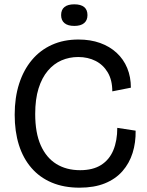

<svg xmlns="http://www.w3.org/2000/svg" viewBox="-20 -856 682 889"><path d="M348 13Q276 13 220 -10.5Q164 -34 125.5 -78.5Q87 -123 67.5 -185Q48 -247 48 -325Q48 -404 68.5 -468Q89 -532 127.5 -578Q166 -624 220.5 -648.5Q275 -673 343 -673Q399 -673 443.5 -657Q488 -641 520 -611.5Q552 -582 569 -541Q586 -500 586 -450L500 -433Q500 -485 479 -520.5Q458 -556 422.5 -574Q387 -592 342 -592Q301 -592 265 -576.5Q229 -561 201.5 -528.5Q174 -496 158.5 -446.5Q143 -397 143 -328Q143 -241 168.5 -183.5Q194 -126 240.5 -97Q287 -68 351 -68Q410 -68 448 -92Q486 -116 504.5 -160Q523 -204 523 -264L608 -251Q609 -196 594 -148Q579 -100 547 -63.5Q515 -27 465.5 -7Q416 13 348 13ZM324 -736Q294 -736 278.5 -749Q263 -762 263 -786Q263 -811 278.5 -823.5Q294 -836 324 -836Q354 -836 369.5 -823.5Q385 -811 385 -786Q385 -762 369.5 -749Q354 -736 324 -736Z"/></svg>

Font: Bricolage Grotesque 60pt
Style: Regular
Weight: 400
Version: Version 1.001;gftools[0.9.33.dev8+g029e19f]